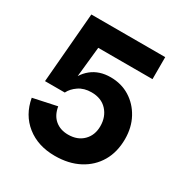

<svg xmlns="http://www.w3.org/2000/svg" viewBox="-163 -818 918 959"><g transform="rotate(30 295.5 -338.5)"><path d="M284 13Q187 13 121.5 -39Q56 -91 40 -181L176 -210Q184 -162 214 -137Q244 -112 289 -112Q343 -112 375.5 -144.5Q408 -177 408 -229Q408 -283 375.5 -318.5Q343 -354 286 -354Q243 -354 213 -333.5Q183 -313 170 -286H56L90 -690H516V-563H139L211 -638L179 -335H162Q178 -396 222 -431.5Q266 -467 331 -467Q393 -467 441.5 -437Q490 -407 518.5 -354.5Q547 -302 547 -235Q547 -160 514.5 -104.5Q482 -49 423 -18Q364 13 284 13Z"/></g></svg>

Font: Radio Canada Big SemiBold
Style: Regular
Weight: 600
Designer: Étienne Aubert Bonn
Foundry: Coppers and Brasses
Version: Version 1.001